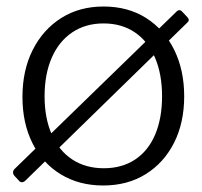

<svg xmlns="http://www.w3.org/2000/svg" viewBox="-20 -560 620 590"><path d="M58 -5Q53 0 47.5 0Q42 0 38 -5L25 -19Q15 -30 25 -41L521 -523Q531 -534 540 -524L556 -507Q564 -498 556 -491ZM297 10Q223 10 166.5 -24.5Q110 -59 79.5 -120.5Q49 -182 49 -262Q49 -344 80.5 -406.5Q112 -469 168 -504.5Q224 -540 298 -540Q373 -540 428.5 -505Q484 -470 515 -407.5Q546 -345 546 -264Q546 -183 515 -121.5Q484 -60 428 -25Q372 10 297 10ZM299 -43Q355 -43 395.5 -70Q436 -97 457 -147Q478 -197 478 -264Q478 -332 456.5 -382.5Q435 -433 394.5 -460.5Q354 -488 298 -488Q243 -488 202 -460.5Q161 -433 139 -382.5Q117 -332 117 -264Q117 -197 139 -147Q161 -97 202 -70Q243 -43 299 -43Z"/></svg>

Font: Libre Franklin Light
Style: Regular
Weight: 300
Designer: Pablo Impallari, Rodrigo Fuenzalida, Nhung Nguyen
Foundry: Impallari Type
Version: Version 3.000